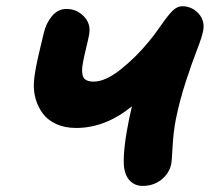

<svg xmlns="http://www.w3.org/2000/svg" viewBox="-20 -632 686 623"><path d="M442.9 -28.8Q416.5 -28.8 400.1 -47.1Q383.8 -65.4 381.8 -98.1Q379.4 -151.4 399.9 -251Q406.2 -280.3 408.2 -287.1Q321.8 -216.8 227.1 -216.8Q190.4 -216.8 162.6 -229.5Q134.8 -242.2 119.1 -263.4Q103.5 -284.7 96.2 -309.1Q88.9 -333.5 89.8 -359.9Q90.8 -382.8 96.2 -411.1Q101.6 -439.5 110.6 -476.8Q119.6 -514.2 122.1 -524.9Q129.4 -556.6 148.7 -579.8Q168 -603 195.8 -603Q229 -603 252.4 -578.6Q275.9 -554.2 269 -519Q267.1 -507.3 259.5 -476.3Q252 -445.3 249 -428.2Q243.2 -397.9 250 -382.6Q256.8 -367.2 284.2 -367.2Q321.8 -367.2 371.3 -406.5Q420.9 -445.8 462.9 -497.1Q478.5 -515.1 502 -549.1Q525.4 -583 540.3 -597.4Q555.2 -611.8 570.8 -611.8Q602.5 -611.8 624 -588.4Q645.5 -564.9 639.2 -532.2Q635.7 -512.7 619.4 -470.7Q603 -428.7 583.3 -368.4Q563.5 -308.1 550.8 -246.1Q543 -207 540 -156.5Q537.1 -106 536.1 -102.1Q530.3 -70.8 504.6 -49.8Q479 -28.8 442.9 -28.8Z"/></svg>

Font: Shantell Sans Irregular
Style: Bold Italic
Weight: 700
Italic angle: -11.31°
Designer: Stephen Nixon, Anya Danilova, Shantell Martin
Foundry: Arrow Type
Version: Version 1.006;[9816181b4]